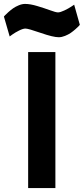

<svg xmlns="http://www.w3.org/2000/svg" viewBox="-73 -954 425 974"><path d="M69.8 0V-689.9H208V0ZM303.2 -930.2 332 -828.1Q330.1 -825.7 326.2 -821.3Q322.3 -816.9 310.1 -806.2Q297.9 -795.4 285.9 -787.1Q273.9 -778.8 257.1 -772Q240.2 -765.1 225.1 -765.1Q196.8 -765.1 133.5 -787.1Q70.3 -809.1 56.2 -809.1Q43.9 -809.1 23.9 -799.1Q3.9 -789.1 -9.8 -779.3L-23.9 -769L-53.2 -870.1Q-50.8 -872.6 -46.9 -877Q-43 -881.3 -30.8 -892.3Q-18.6 -903.3 -6.3 -911.9Q5.9 -920.4 22.5 -927.2Q39.1 -934.1 54.2 -934.1Q80.6 -934.1 116.2 -923.3Q151.9 -912.6 181.2 -901.9Q210.4 -891.1 221.2 -891.1Q232.9 -891.1 253.4 -900.9Q273.9 -910.6 288.6 -920.4Z"/></svg>

Font: TitilliumText25L
Style: 999 wt
Weight: 900
Designer: Accademia di Belle Arti di Urbino and others
Foundry: Accademia di Belle Arti di Urbino and others.
Version: Version 25.000